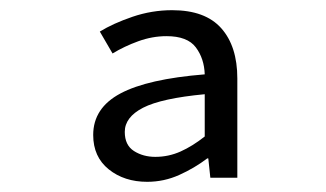

<svg xmlns="http://www.w3.org/2000/svg" viewBox="-20 -744 640 377"><path d="M269 -387Q224 -387 193.5 -411.5Q163 -436 163 -479Q163 -532 216.5 -560.5Q270 -589 382 -598Q381 -629 364.5 -651Q348 -673 307 -673Q279 -673 251.5 -663Q224 -653 201 -639L176 -682Q202 -698 240 -711Q278 -724 318 -724Q383 -724 414.5 -688.5Q446 -653 446 -590V-395H393L389 -433H387Q362 -414 332 -400.5Q302 -387 269 -387ZM285 -436Q311 -436 334.5 -446.5Q358 -457 382 -476V-559Q297 -551 261 -532.5Q225 -514 225 -485Q225 -459 243 -447.5Q261 -436 285 -436Z"/></svg>

Font: SauceCodePro NFM
Style: Regular
Weight: 400
Monospace: yes
Designer: Paul D. Hunt, Teo Tuominen
Foundry: Adobe
Version: Version 2.042;hotconv 1.1.0;makeotfexe 2.6.0;Nerd Fonts 3.3.